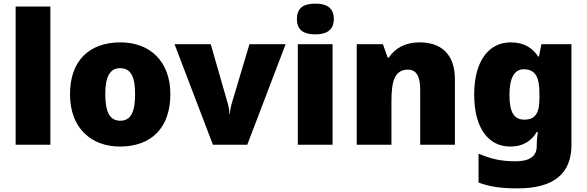

<svg xmlns="http://www.w3.org/2000/svg" viewBox="-20 -796 3229 1056"><path d="M257 0V-760H66V0Z M917 -278C917 -461 802 -563 643 -563C470 -563 365 -461 365 -278C365 -93 480 10 640 10C812 10 917 -93 917 -278ZM559 -278C559 -372 583 -421 641 -421C701 -421 723 -372 723 -278C723 -183 701 -132 642 -132C582 -132 559 -183 559 -278Z M1151 0H1340L1551 -553H1352L1254 -225C1251 -214 1245 -192 1245 -170H1242C1242 -191 1235 -220 1233 -226L1139 -553H940Z M1714 -776C1658 -776 1613 -759 1613 -691C1613 -625 1658 -607 1714 -607C1769 -607 1816 -625 1816 -691C1816 -759 1769 -776 1714 -776ZM1809 -553H1618V0H1809Z M2288 -563C2210 -563 2154 -532 2119 -480H2112L2086 -553H1942V0H2133V-242C2133 -352 2152 -413 2224 -413C2271 -413 2291 -375 2291 -302V0H2482V-360C2482 -502 2402 -563 2288 -563Z M2789 -563C2670 -563 2588 -463 2588 -276C2588 -89 2668 10 2786 10C2862 10 2906 -26 2932 -70H2938C2934 -43 2932 -18 2932 -1V9C2932 62 2894 91 2817 91C2730 91 2679 77 2612 49V208C2675 232 2739 240 2828 240C3028 240 3123 157 3123 1V-553H2958L2944 -485H2940C2911 -529 2866 -563 2789 -563ZM2861 -415C2929 -415 2947 -365 2947 -279V-256C2947 -177 2926 -138 2864 -138C2808 -138 2782 -177 2782 -273C2782 -366 2808 -415 2861 -415Z"/></svg>

Font: Noto Sans Lao Looped Black
Style: Regular
Weight: 900
Designer: Mark Frömberg, Ben Mitchell
Foundry: The Fontpad Ltd
Version: Version 1.002